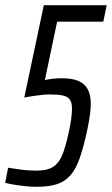

<svg xmlns="http://www.w3.org/2000/svg" viewBox="-35 -708 429 736"><path d="M107 8Q88 8 66 6Q44 4 22.5 0.5Q1 -3 -15 -7L-4 -65Q17 -62 37 -59Q57 -56 74.5 -55Q92 -54 105 -54Q134 -54 153.5 -61Q173 -68 186.5 -84.5Q200 -101 209.5 -129Q219 -157 228 -198Q235 -230 238 -253Q241 -276 241 -291Q241 -315 232.5 -326.5Q224 -338 205.5 -342Q187 -346 155 -346Q144 -346 129 -344.5Q114 -343 96 -340.5Q78 -338 58 -334L133 -688H374L361 -625H184L137 -401Q148 -404 166 -406Q184 -408 203 -408Q242 -408 266 -397.5Q290 -387 301.5 -365.5Q313 -344 313 -311Q313 -291 309.5 -266Q306 -241 300 -212Q286 -146 271 -103Q256 -60 235 -36Q214 -12 183 -2Q152 8 107 8Z"/></svg>

Font: Saira ExtraCondensed
Style: Italic
Weight: 400
Width: 2
Italic angle: -12°
Designer: Hector Gatti with collaboration of the Omnibus-Type team
Foundry: Omnibus-Type
Version: Version 1.101